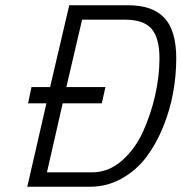

<svg xmlns="http://www.w3.org/2000/svg" viewBox="-20 -712 692 732"><path d="M588 -489C588 -444.3 582.5 -397.5 571.5 -348.5C560.5 -299.5 544.8 -252.8 524.5 -208.5C504.2 -164.2 477.2 -127.5 443.5 -98.5C409.8 -69.5 372.7 -55 332 -55H159L219 -318H368L382 -380H233L293 -637H457C503.7 -637 537.2 -625.5 557.5 -602.5C577.8 -579.5 588 -541.7 588 -489ZM322 0C366 0 406.5 -10.3 443.5 -31C480.5 -51.7 511.7 -78.7 537 -112C562.3 -145.3 583.8 -183.7 601.5 -227C619.2 -270.3 632 -314.2 640 -358.5C648 -402.8 652 -446.3 652 -489C652 -559.7 637 -611.2 607 -643.5C577 -675.8 531 -692 469 -692H244L171 -380H100L87 -318H157L84 0Z"/></svg>

Font: RazerF5 Light
Style: Italic
Weight: 300
Foundry: Razer Inc.
Version: Version 2